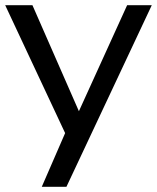

<svg xmlns="http://www.w3.org/2000/svg" viewBox="-20 -720 605 740"><path d="M565 -700H470L258 -234L311 -230L105 -700H0L231 -207L141 0H236Z"/></svg>

Font: Glinicke Jost Regular
Style: Regular
Weight: 400
Version: Version 3.710